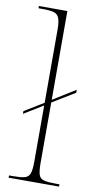

<svg xmlns="http://www.w3.org/2000/svg" viewBox="-87 -799 419 837"><g transform="rotate(10 122.0 -380.0)"><path d="M15 0V-10H32Q66 -10 83.5 -14.5Q101 -19 107 -35.5Q113 -52 113 -87V-337L28 -285V-297L113 -349V-673Q113 -707 106.5 -723.5Q100 -740 83.5 -745Q67 -750 36 -750H15V-760H141V-367L241 -429V-416L141 -355V-87Q141 -52 146.5 -35.5Q152 -19 169.5 -14.5Q187 -10 221 -10H238V0Z"/></g></svg>

Font: Noto Serif Display SemiCondensed Thin
Style: Regular
Weight: 100
Width: 4
Designer: Monotype Design Team
Foundry: Monotype Imaging Inc.
Version: Version 2.009